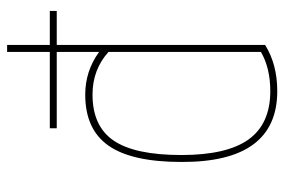

<svg xmlns="http://www.w3.org/2000/svg" viewBox="-150 -640 800 540"><g transform="rotate(-90 250.0 -370.0)"><path d="M159.2 -610.4V-629.9H374V-750H393.6V-629.9H489.3V-610.4H393.6V-24.4Q338.9 9.8 263.7 9.8Q63.5 9.8 64.5 -259.8Q64.5 -399.4 110.4 -464.8Q156.2 -530.3 253.9 -530.3Q320.3 -530.3 374 -491.2V-610.4ZM84 -259.8Q84 -131.8 127.9 -70.8Q171.9 -9.8 263.7 -9.8Q328.1 -9.8 374 -36.1V-464.8Q324.2 -509.8 253.9 -509.8Q165 -509.8 124.5 -450.2Q84 -390.6 84 -259.8Z"/></g></svg>

Font: Mgen+ 1mn thin
Style: Regular
Weight: 100
Designer: [Source Han Sans]
Ryoko NISHIZUKA  (kana & ideographs); Paul D. Hunt (Latin, Greek & Cyrillic); Wenlong ZHANG  (bopomofo
Version: Version 1.059.20150602